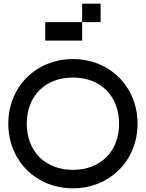

<svg xmlns="http://www.w3.org/2000/svg" viewBox="-20 -1020 790 1040"><path d="M375 0C575 0 725 -150 725 -350C725 -550 575 -700 375 -700C175 -700 25 -550 25 -350C25 -150 175 0 375 0ZM125 -350C125 -500 225 -600 375 -600C525 -600 625 -500 625 -350C625 -200 525 -100 375 -100C225 -100 125 -200 125 -350ZM225 -800H425V-900H225ZM425 -900H525V-1000H425Z"/></svg>

Font: LS-VG5000
Style: Regular
Weight: 400
Designer: Justin Bihan, 2021
Foundry: Justin Bihan, 2021
Version: Version 1.000;Glyphs 3.1.2 (3151)